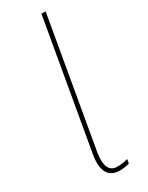

<svg xmlns="http://www.w3.org/2000/svg" viewBox="-193 -755 611 793"><g transform="rotate(-30 112.5 -358.5)"><path d="M123 3C140 3 150 1 169 -3L173 -23C152 -18 140 -16 122 -16C81 -16 70 -53 80 -111L186 -720H166L60 -112C45 -28 76 3 123 3Z"/></g></svg>

Font: Fixel Display Thin
Style: Italic
Weight: 100
Italic angle: -10°
Designer: AlfaBravo + MacPaw
Foundry: Kyrylo Tkachov, Marchela Mozhyna, Serhii Makarenko, Maria Weinstein, Zakhar Kryvoshyya
Version: Version 1.210;Glyphs 3.2 (3217)